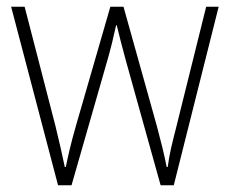

<svg xmlns="http://www.w3.org/2000/svg" viewBox="-20 -600 681 569"><path d="M352 -424 456 -51H495L628 -580H591L502 -222C489 -171 482 -143 477 -105H474C467 -141 457 -181 445 -226L346 -580H307L205 -227C190 -175 181 -135 175 -105H172C165 -140 157 -174 144 -228L53 -580H13L152 -51H192L299 -424C309 -459 317 -492 324 -525H326C334 -492 342 -461 352 -424Z"/></svg>

Font: Noto Sans Tamil UI SemiCondensed ExtraLight
Style: Regular
Weight: 200
Width: 4
Designer: Jelle Bosma - Monotype Design Team
Foundry: Monotype Imaging Inc.
Version: Version 2.004